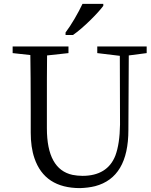

<svg xmlns="http://www.w3.org/2000/svg" viewBox="-20 -951 774 987"><path d="M317 -784V-771H355C408 -807 486 -886 511 -921V-931H404C383 -886 346 -822 317 -784ZM734 -678V-712H480V-678L596 -664L597 -311C596 -244 588 -191 573 -151C546 -82 489 -47 404 -47C386 -47 369 -49 353 -52C265 -71 221 -151 221 -292V-382C221 -509 221 -603 222 -666L332 -678V-712H45V-678L136 -668C137 -605 138 -510 138 -382V-269C138 -220 144 -176 157 -138C192 -35 270 16 392 16C419 15 445 12 469 6C583 -24 640 -120 640 -283L642 -666Z"/></svg>

Font: Noto Serif Tangut
Style: Regular
Weight: 400
Designer: YANG Xicheng
Foundry: Liu Zhao Studio
Version: Version 2.169